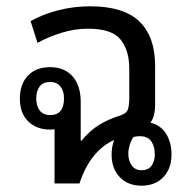

<svg xmlns="http://www.w3.org/2000/svg" viewBox="-20 -582 597 609"><path d="M524 -92Q524 -47 498 -20Q472 7 429 7Q386 7 360 -20Q334 -47 334 -92Q334 -116 342 -138Q306 -122 278 -88Q250 -54 232 0H153V-172Q146 -171 139 -171Q96 -171 69.5 -197Q43 -223 43 -269Q43 -315 68.5 -342Q94 -369 139 -369Q184 -369 210 -340Q236 -311 236 -259V-136H239Q263 -166 293 -185Q323 -204 360 -215Q381 -222 385.5 -234.5Q390 -247 390 -270V-365Q390 -422 362.5 -456.5Q335 -491 259 -491Q217 -491 175 -478Q133 -465 99 -446L77 -515Q116 -537 165 -549.5Q214 -562 266 -562Q373 -562 422.5 -513.5Q472 -465 472 -374V-246Q472 -232 468.5 -217.5Q465 -203 457 -193Q490 -185 507 -157.5Q524 -130 524 -92ZM139 -217Q183 -217 183 -270Q183 -294 171.5 -308Q160 -322 139 -322Q117 -322 106 -308Q95 -294 95 -270Q95 -246 106 -231.5Q117 -217 139 -217ZM429 -42Q450 -42 460.5 -56Q471 -70 471 -93Q471 -117 460 -133.5Q449 -150 423 -150Q411 -150 403 -147Q395 -135 391 -121Q387 -107 387 -94Q387 -72 398 -57Q409 -42 429 -42Z"/></svg>

Font: Noto Sans Thai Looped SemiCond
Style: Regular
Weight: 400
Width: 4
Designer: Sasikarn Vongin, Ben Mitchell
Foundry: The Fontpad Ltd
Version: Version 1.001